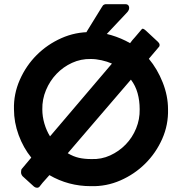

<svg xmlns="http://www.w3.org/2000/svg" viewBox="-20 -885 898 921"><path d="M786 -361Q788 -286 758 -218.5Q728 -151 676.5 -100Q625 -49 557.5 -19.5Q490 10 416 8Q308 8 217 -45L201 -27Q184 -9 169 11Q164 16 156.5 15.5Q149 15 143 10L88 -40Q81 -49 81 -57.5Q81 -66 83 -73L130 -129Q92 -176 69.5 -237Q47 -298 47 -361Q45 -434 75 -502Q105 -570 156 -621Q207 -672 274.5 -702Q342 -732 416 -731Q465 -731 513.5 -716.5Q562 -702 604 -678Q610 -686 615 -692.5Q620 -699 627 -706L661 -746Q666 -751 681 -737L738 -684Q745 -677 745.5 -671.5Q746 -666 744 -662L694 -603Q735 -554 760.5 -489.5Q786 -425 786 -361ZM517 -580Q494 -590 467 -596Q440 -602 416 -602Q368 -603 325.5 -583.5Q283 -564 251 -530.5Q219 -497 200.5 -452.5Q182 -408 183 -360Q183 -326 193 -292Q203 -258 220 -231ZM650 -361Q650 -402 640 -438Q630 -474 608 -503L456 -326L305 -150Q332 -134 358.5 -128Q385 -122 418 -122Q466 -120 508.5 -139.5Q551 -159 583 -192Q615 -225 633 -269Q651 -313 650 -361ZM481 -710Q479 -708 473.5 -706Q468 -704 466 -704H412Q402 -704 396 -714Q390 -724 397 -735L471 -855V-854Q473 -860 478.5 -862.5Q484 -865 488 -865H581Q596 -865 599 -852.5Q602 -840 591 -827Z"/></svg>

Font: Stadtwerke
Style: Bold
Weight: 700
Designer: Santiago Orozco
Foundry: Typemade
Version: Version 1.003